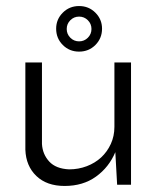

<svg xmlns="http://www.w3.org/2000/svg" viewBox="-20 -607 522 636"><path d="M201 -511Q201 -494 213 -482Q225 -470 242 -470Q259 -470 271 -482Q283 -494 283 -511Q283 -528 271 -540Q259 -552 242 -552Q225 -552 213 -540Q201 -528 201 -511ZM166 -512Q166 -543 188 -565Q210 -587 242 -587Q274 -587 296 -565Q318 -543 318 -512Q318 -480 296 -458Q274 -436 242 -436Q210 -436 188 -458Q166 -480 166 -512ZM414 5H368L362 -103Q341 -53 298 -22Q255 9 194 9Q135 9 100.5 -24Q66 -57 64 -111V-400H119V-130Q121 -96 143 -72Q165 -48 209 -46Q240 -46 267.5 -56.5Q295 -67 315 -85.5Q335 -104 347 -130Q359 -156 359 -187V-400H414Z"/></svg>

Font: Josefin Sans
Style: Regular
Weight: 400
Designer: Santiago Orozco
Foundry: Typemade
Version: Version 1.0